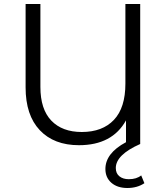

<svg xmlns="http://www.w3.org/2000/svg" viewBox="-20 -720 835 960"><path d="M686 157 702 196Q666 220 617 220Q567 220 537 194Q507 168 507 125Q507 46 610 -9V-118Q541 6 375 6Q250 6 179 -69Q108 -144 108 -283V-700H182V-285Q182 -174 236.5 -117Q291 -60 389 -60Q492 -60 549.5 -120.5Q607 -181 607 -302V-700H681V0Q559 54 559 120Q559 147 577 161.5Q595 176 624 176Q663 176 686 157Z"/></svg>

Font: Montserrat Alternates
Style: Regular
Weight: 400
Designer: Julieta Ulanovsky
Foundry: Julieta Ulanovsky
Version: Version 7.200;PS 007.200;hotconv 1.0.88;makeotf.lib2.5.64775